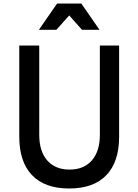

<svg xmlns="http://www.w3.org/2000/svg" viewBox="-20 -1060 790 1096"><path d="M204 -800V-290Q204 -197 249.5 -144.5Q295 -92 377 -92Q459 -92 504.5 -144.5Q550 -197 550 -290V-800H660V-280Q660 -136 587 -60Q514 16 375 16Q236 16 163 -60Q90 -136 90 -280V-800ZM306 -1040H444L548 -890H448L342 -1009H408L302 -890H202Z"/></svg>

Font: Martian Mono sWd Rg
Style: Regular
Weight: 400
Width: 6
Monospace: yes
Designer: Roman Shamin
Foundry: Evil Martians
Version: Version 1.000